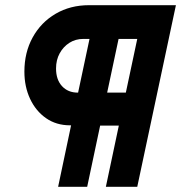

<svg xmlns="http://www.w3.org/2000/svg" viewBox="-20 -720 698 740"><path d="M204 0 254 -237H250Q197 -237 157.5 -264.5Q118 -292 96 -339Q74 -386 74 -444Q74 -518 106 -576Q138 -634 194.5 -667Q251 -700 323 -700H658L509 0H388L438 -236H366L316 0ZM465 -363 509 -570H437L393 -363ZM280 -363H281L325 -570H301Q271 -570 247.5 -555Q224 -540 210 -514.5Q196 -489 196 -456Q196 -413 219 -388Q242 -363 280 -363Z"/></svg>

Font: Red Hat Mono
Style: Italic
Weight: 300
Italic angle: -12°
Monospace: yes
Designer: Pentagram, MCKL
Foundry: Pentagram, MCKL
Version: Version 1.023